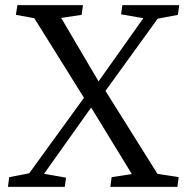

<svg xmlns="http://www.w3.org/2000/svg" viewBox="-20 -730 726 750"><path d="M11 0 16 -38 94 -53 308 -348 114 -659 42 -672 48 -710H304L299 -672L219 -660L365 -412L540 -659L453 -674L458 -710H680L675 -672L596 -657L392 -375L595 -51L678 -38L673 0H411L416 -38L495 -50L336 -310L152 -51L238 -36L233 0Z"/></svg>

Font: Literata 36pt
Style: Italic
Weight: 400
Italic angle: -2°
Designer: Latin by Veronika Burian and Jose Scaglione. Greek by Irene Vlachou. Cyrillic by Vera Evstafieva
Foundry: TypeTogether
Version: Version 3.002